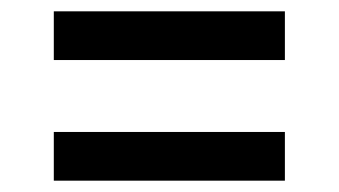

<svg xmlns="http://www.w3.org/2000/svg" viewBox="-20 -460 599 339"><path d="M75 -354V-440H483V-354ZM75 -141V-227H483V-141Z"/></svg>

Font: DM Sans 9pt 36pt Medium
Style: Regular
Weight: 500
Version: Version 4.004;gftools[0.9.30]